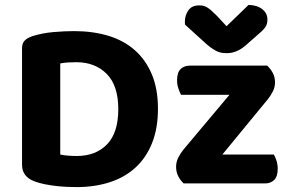

<svg xmlns="http://www.w3.org/2000/svg" viewBox="-20 -749 1182 784"><path d="M463 -303Q463 -400 415.5 -447.5Q368 -495 292 -495Q274 -495 258 -494Q242 -493 226 -490V-118Q239 -115 257.5 -113.5Q276 -112 293 -112Q371 -112 417 -159.5Q463 -207 463 -303ZM625 -305Q625 -225 601 -165Q577 -105 533.5 -65Q490 -25 428.5 -5Q367 15 292 15Q275 15 253.5 14Q232 13 209.5 10.5Q187 8 164 3.5Q141 -1 122 -8Q70 -27 70 -76V-552Q70 -572 80.5 -583Q91 -594 111 -601Q152 -614 198 -618Q244 -622 282 -622Q359 -622 422 -603Q485 -584 530 -544.5Q575 -505 600 -445.5Q625 -386 625 -305ZM730 0Q716 -13 707.5 -30Q699 -47 699 -68Q699 -87 707.5 -104.5Q716 -122 729 -138L917 -362H719Q714 -372 708.5 -387.5Q703 -403 703 -421Q703 -453 717.5 -467Q732 -481 755 -481H1071Q1085 -468 1094 -451Q1103 -434 1103 -412Q1103 -394 1094.5 -376.5Q1086 -359 1073 -343L888 -118H1098Q1104 -109 1109 -93Q1114 -77 1114 -60Q1114 -28 1099.5 -14Q1085 0 1062 0ZM905 -642 995 -729Q1030 -728 1051 -711.5Q1072 -695 1072 -669Q1072 -649 1061.5 -635.5Q1051 -622 1028 -603L980 -561Q945 -532 907 -532Q895 -532 885 -533.5Q875 -535 864 -540.5Q853 -546 840.5 -555Q828 -564 812 -579L736 -648Q735 -650 735 -654Q735 -658 735 -662Q735 -686 749 -706.5Q763 -727 793 -727Q802 -727 809.5 -725.5Q817 -724 825.5 -719Q834 -714 843.5 -705.5Q853 -697 866 -684Z"/></svg>

Font: Baloo Paaji 2
Style: Bold
Weight: 700
Designer: Shuchita Grover, Noopur Datye and Ek Type
Foundry: Ek Type
Version: Version 1.640;hotconv 1.0.111;makeotfexe 2.5.65597; ttfautoh